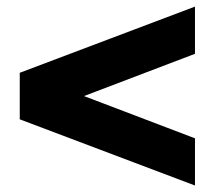

<svg xmlns="http://www.w3.org/2000/svg" viewBox="-20 -634 675 588"><path d="M577.1 -65.9 40.5 -268.6V-411.1L577.1 -613.8V-469.2L237.3 -339.8L577.1 -210.4Z"/></svg>

Font: Schibsted Grotesk ExtraBold
Style: Regular
Weight: 800
Designer: Bakken & Baeck AS, Henrik Kongsvoll
Foundry: Schibsted ASA
Version: Version 1.100; ttfautohint (v1.8.4.7-5d5b);gftools[0.9.25]